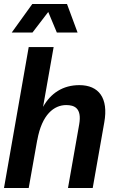

<svg xmlns="http://www.w3.org/2000/svg" viewBox="-27 -943 614 963"><path d="M370 -318 314 0H438L496 -329C518 -452 468 -516 371 -516C288 -516 227 -475 189 -407L242 -707H117L-7 0H117L160 -242V-240C183 -370 245 -416 305 -416C345 -416 385 -402 370 -318ZM32 -780H136L215 -883L258 -780H362L309 -923H135Z"/></svg>

Font: Uncut Sans Semibold
Style: Italic
Weight: 600
Italic angle: -10°
Designer: Kasper Nordkvist
Foundry: Uncut Type
Version: Version 1.111;FEAKit 1.0